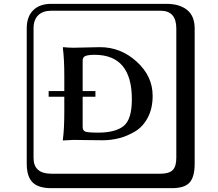

<svg xmlns="http://www.w3.org/2000/svg" viewBox="-20 -774 1140 1006"><path d="M413.1 -108.9Q413.1 -89.8 427 -84.5Q440.9 -79.1 495.1 -79.1Q584 -79.1 627.4 -113.5Q670.9 -147.9 670.9 -253.9Q670.9 -486.8 476.1 -486.8Q443.8 -486.8 428.5 -481Q413.1 -475.1 413.1 -457V-296.9H480V-267.1H413.1ZM365.2 -523.9Q393.1 -523.9 435.1 -525.4Q477.1 -526.9 503.9 -526.9Q612.8 -526.9 696.3 -450.9Q779.8 -375 779.8 -272Q779.8 -206.1 754.4 -158Q729 -109.9 688 -85.4Q647 -61 604.5 -50Q562 -39.1 518.1 -39.1Q477.1 -39.1 435.1 -40Q393.1 -41 365.2 -41L310.1 -38.1L309.1 -41Q316.9 -94.2 316.9 -190.9V-267.1H234.9V-296.9H316.9V-374Q316.9 -468.3 309.1 -523.9L311 -526.9Q339.4 -523.9 365.2 -523.9ZM249 -717.8Q204.1 -717.8 179.9 -693.8Q155.8 -669.9 155.8 -625V53.2Q155.8 136.2 249 136.2H820.8Q865.7 136.2 884.8 117.2Q903.8 98.1 903.8 53.2V-625Q903.8 -717.8 820.8 -717.8ZM1000 84Q1000 152.8 973.4 182.4Q946.8 211.9 880.9 211.9H249Q181.2 211.9 150.6 181.4Q120.1 150.9 120.1 84V-625Q120.1 -687 154.1 -720.5Q188 -753.9 249 -753.9H851.1Q920.9 -753.9 960.4 -721.9Q1000 -689.9 1000 -625Z"/></svg>

Font: Linux Biolinum Keyboard
Style: Regular
Weight: 700
Designer: Philipp H. Poll
Foundry: Philipp H. Poll
Version: Version 0.6.1 ; ttfautohint (v0.9)